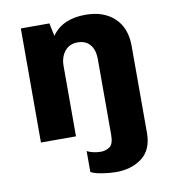

<svg xmlns="http://www.w3.org/2000/svg" viewBox="-80 -591 760 847"><g transform="rotate(-10 300.0 -167.5)"><path d="M372 186Q347 186 313 181Q279 176 260 166V72Q270 78 287.5 82Q305 86 322 86Q343 86 361 74Q379 62 379 20V-317Q379 -361 359 -384Q339 -407 304 -407Q267 -407 246 -381Q225 -355 225 -315V0H68V-511H196L208 -453Q255 -521 359 -521Q440 -521 488 -476Q536 -431 536 -350V39Q536 114 489.5 150Q443 186 372 186Z"/></g></svg>

Font: Chivo Mono
Style: Bold
Weight: 700
Monospace: yes
Designer: Hector Gatti
Foundry: Omnibus-Type
Version: Version 1.008; ttfautohint (v1.8.4.7-5d5b)